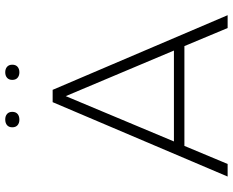

<svg xmlns="http://www.w3.org/2000/svg" viewBox="-98 -791 889 733"><g transform="rotate(-90 346.5 -424.5)"><path d="M39 0 323 -668H370L655 0H606L537 -165H156L87 0ZM173 -205H520L346 -618ZM437 -795Q424 -795 416 -802Q408 -809 408 -822Q408 -835 416 -842Q424 -849 437 -849Q450 -849 458 -842Q466 -835 466 -822Q466 -809 458 -802Q450 -795 437 -795ZM256 -795Q243 -795 235 -802Q227 -809 227 -822Q227 -835 235 -842Q243 -849 257 -849Q270 -849 278 -842Q286 -835 286 -822Q286 -809 278 -802Q270 -795 256 -795Z"/></g></svg>

Font: Gantari ExtraLight
Style: Regular
Weight: 250
Designer: Anugrah Pasau
Foundry: Lafontype
Version: Version 1.000